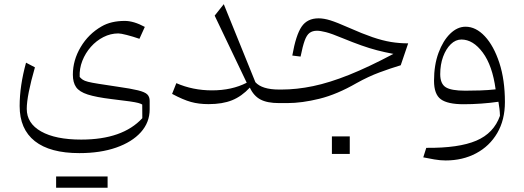

<svg xmlns="http://www.w3.org/2000/svg" viewBox="-20 -487 2477 907"><path d="M638.7 -303.7Q607.4 -314.5 578.9 -321.8Q550.3 -329.1 539.1 -329.1Q502.4 -329.1 468.8 -312Q435.1 -294.9 409.2 -265.6Q383.3 -236.3 368.9 -199.5Q354.5 -162.6 356.4 -123.5Q363.3 -115.7 371.1 -110.4Q378.9 -105 396 -100.6Q413.1 -96.2 445.8 -91.1Q478.5 -85.9 534.2 -77.6Q599.1 -68.4 631.8 -60.3Q664.6 -52.2 675.8 -41Q687 -29.8 687 -10.7V29.8Q687 91.3 645.3 137.7Q603.5 184.1 528.8 210.2Q454.1 236.3 355 236.3Q216.3 236.3 144.5 179.7Q72.8 123 72.8 13.7Q72.8 -81.5 103 -190.9L145 -168.9Q106.4 -34.7 106.4 27.3Q106.4 95.7 174.3 134Q242.2 172.4 363.8 172.4Q559.1 172.4 652.3 71.3L651.9 6.8Q644.5 2.4 632.8 -0.7Q621.1 -3.9 592.5 -8.1Q564 -12.2 506.3 -19Q434.1 -27.8 394.5 -40.5Q355 -53.2 339.6 -75.2Q324.2 -97.2 324.2 -134.3Q324.2 -202.6 361.1 -264.6Q397.9 -326.7 460 -362.3Q504.4 -388.2 569.3 -388.2Q611.8 -388.2 664.1 -359.9ZM245.1 399.9V346.7H488.3V399.9Z M1145.5 -96.2 994.1 -413.1 1037.1 -467.3 1186.5 -98.6Q1217.8 -64 1298.3 -64H1298.8V0H1298.3Q1242.2 0 1210.2 -17.1Q1178.2 -34.2 1160.2 -73.2Q1121.6 -31.7 1076.2 -13.4Q1030.8 4.9 965.3 4.9Q918.9 4.9 882.1 -5.4Q845.2 -15.6 793 -43.5L813 -94.2Q891.1 -60.1 981.4 -60.1Q1075.2 -60.1 1145.5 -96.2Z M1484.9 -400.4Q1509.8 -400.4 1540.5 -390.9Q1571.3 -381.3 1628.4 -356Q1692.4 -327.6 1739.5 -311.5Q1786.6 -295.4 1826.4 -288.8Q1866.2 -282.2 1908.2 -282.2L1873 -178.7Q1825.7 -164.6 1772.9 -145Q1720.2 -125.5 1664.1 -94.2Q1571.8 -41 1489 -20.5Q1406.2 0 1336.9 0H1298.8Q1284.2 0 1284.2 -30.8V-33.2Q1284.2 -64 1298.8 -64H1310.1Q1381.3 -64 1458.7 -80.1Q1536.1 -96.2 1628.9 -133.3Q1721.7 -170.4 1838.4 -232.4Q1796.9 -240.2 1761.2 -249.5Q1725.6 -258.8 1687 -272.5Q1648.4 -286.1 1597.2 -307.1Q1546.9 -328.1 1520 -335Q1493.2 -341.8 1477.5 -341.8Q1456.1 -341.8 1442.4 -331.5Q1428.7 -321.3 1419.2 -294.9Q1409.7 -268.6 1399.9 -219.7L1360.8 -224.6Q1377.9 -321.8 1404.8 -361.1Q1431.6 -400.4 1484.9 -400.4ZM1547.9 157.2H1632.3V240.2H1547.9Z M2085 271Q2059.6 271 2031.5 266.1Q2003.4 261.2 1979.5 256.3L1993.7 211.4Q2147 212.9 2230 177.5Q2313 142.1 2341.8 60.1Q2341.3 41.5 2339.4 26.6Q2337.4 11.7 2334.5 -6.3Q2294.9 -0.5 2252.7 2.4Q2210.4 5.4 2169.9 5.4Q2094.7 5.4 2062.5 -18.1Q2030.3 -41.5 2030.3 -105.5Q2030.3 -179.7 2051.5 -237.3Q2072.8 -294.9 2106.7 -327.9Q2140.6 -360.8 2179.2 -360.8Q2228 -360.8 2270.3 -315.7Q2312.5 -270.5 2338.9 -190.2Q2365.2 -109.9 2365.2 -4.9Q2365.2 79.6 2328.9 141.6Q2292.5 203.6 2229 237.3Q2165.5 271 2085 271ZM2321.3 -64.9Q2306.2 -177.2 2260.5 -238.8Q2214.8 -300.3 2159.7 -300.3Q2132.3 -300.3 2109.6 -278.3Q2086.9 -256.3 2073.2 -219.2Q2059.6 -182.1 2059.6 -136.7Q2059.6 -91.8 2085.2 -75.2Q2110.8 -58.6 2177.7 -58.6Q2210.4 -58.6 2248.5 -59.8Q2286.6 -61 2321.3 -64.9Z"/></svg>

Font: Pinar-DS3-FD Light
Style: Regular
Weight: 300
Designer: Amin Abedi
Version: Version 3.000